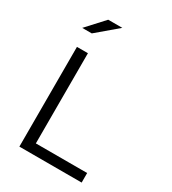

<svg xmlns="http://www.w3.org/2000/svg" viewBox="-222 -1052 1043 1167"><g transform="rotate(30 300.0 -469.0)"><path d="M104 0V-700H181V-67H541V0ZM74 -816 186 -938H285L141 -816Z"/></g></svg>

Font: Red Hat Mono
Style: Regular
Weight: 300
Monospace: yes
Designer: Pentagram, MCKL
Foundry: Pentagram, MCKL
Version: Version 1.023